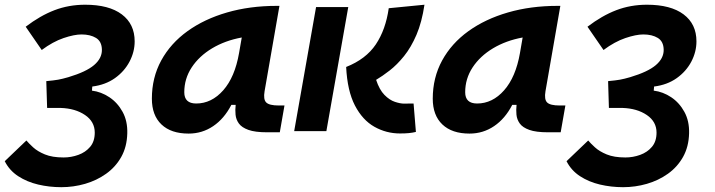

<svg xmlns="http://www.w3.org/2000/svg" viewBox="-32 -547 2982 801"><path d="M223.6 233.9Q173.8 233.9 127.2 222.9Q80.6 211.9 43.9 188Q7.3 164.1 -12.2 125.5L78.1 39.1Q87.9 50.8 106.2 67.6Q124.5 84.5 155.3 97.2Q186 109.9 233.4 109.9Q265.1 109.9 294.9 99.1Q324.7 88.4 344 65.7Q363.3 43 363.3 6.3Q363.3 -39.6 322.8 -67.1Q282.2 -94.7 221.2 -96.7Q215.3 -96.7 208.3 -96.7Q201.2 -96.7 191.4 -96.7Q186 -96.7 179.2 -96.7Q172.4 -96.7 164.6 -96.7L161.1 -208.5Q192.9 -211.4 210.7 -214.6Q228.5 -217.8 253.4 -225.1Q327.1 -247.1 360.4 -275.4Q393.6 -303.7 393.1 -339.4Q392.6 -374 368.7 -388.7Q344.7 -403.3 308.1 -403.3Q277.8 -403.3 233.2 -388.2Q188.5 -373 142.1 -338.4L75.2 -435.5Q135.3 -481.4 195.1 -504.4Q254.9 -527.3 323.2 -527.3Q422.4 -527.3 476.1 -487.1Q529.8 -446.8 529.8 -374.5Q529.8 -330.6 508.3 -289.8Q486.8 -249 447.3 -220.9Q407.7 -192.9 353 -186L351.6 -168.9Q390.1 -164.1 424.3 -141.4Q458.5 -118.7 479.5 -80.3Q500.5 -42 499 9.3Q497.6 65.4 473.9 107.7Q450.2 149.9 410.6 178Q371.1 206.1 322.8 220Q274.4 233.9 223.6 233.9Z M754.9 10.3Q681.6 10.3 641.6 -27.8Q601.6 -65.9 601.6 -135.3Q601.6 -223.1 640.6 -294.7Q679.7 -366.2 750.2 -417Q820.8 -467.8 915.5 -495.1Q1010.3 -522.5 1121.6 -522.5H1133.8L1071.8 -166.5Q1065.9 -132.3 1078.6 -119.6Q1091.3 -106.9 1131.3 -106.9H1154.8L1135.3 4.9H1082Q1032.2 4.9 1004.4 -5.1Q976.6 -15.1 964.6 -31.7Q952.6 -48.3 950.7 -68.6Q948.7 -88.9 951.2 -109.4H933.1Q903.3 -51.8 857.4 -20.8Q811.5 10.3 754.9 10.3ZM786.6 -115.2Q850.6 -115.2 899.2 -170.2Q947.8 -225.1 965.3 -325.7L976.6 -390.6Q907.2 -377.9 853 -345.5Q798.8 -313 767.8 -265.9Q736.8 -218.8 736.8 -162.1Q736.8 -115.2 786.6 -115.2Z M1636.7 9.8Q1579.6 9.8 1530 -18.1Q1480.5 -45.9 1448.7 -106.9Q1417 -168 1412.1 -267.6Q1494.6 -300.3 1535.9 -361.8Q1577.1 -423.3 1589.8 -512.7L1738.8 -527.3Q1728 -454.6 1705.6 -402.1Q1683.1 -349.6 1653.8 -313.2Q1624.5 -276.9 1594 -253.2Q1563.5 -229.5 1537.1 -213.9Q1550.8 -172.4 1572 -150.9Q1593.3 -129.4 1615.5 -122.1Q1637.7 -114.7 1653.8 -114.7Q1660.6 -114.7 1665.3 -114.7Q1669.9 -114.7 1673.3 -115.2Q1677.7 -115.2 1682.1 -115.2Q1686.5 -115.2 1693.4 -115.2L1703.1 3.4Q1688.5 6.8 1673.6 8.3Q1658.7 9.8 1636.7 9.8ZM1195.3 0 1286.6 -517.6H1420.9L1329.6 0Z M1926.8 10.3Q1853.5 10.3 1813.5 -27.8Q1773.4 -65.9 1773.4 -135.3Q1773.4 -223.1 1812.5 -294.7Q1851.6 -366.2 1922.1 -417Q1992.7 -467.8 2087.4 -495.1Q2182.1 -522.5 2293.5 -522.5H2305.7L2243.7 -166.5Q2237.8 -132.3 2250.5 -119.6Q2263.2 -106.9 2303.2 -106.9H2326.7L2307.1 4.9H2253.9Q2204.1 4.9 2176.3 -5.1Q2148.4 -15.1 2136.5 -31.7Q2124.5 -48.3 2122.6 -68.6Q2120.6 -88.9 2123 -109.4H2105Q2075.2 -51.8 2029.3 -20.8Q1983.4 10.3 1926.8 10.3ZM1958.5 -115.2Q2022.5 -115.2 2071 -170.2Q2119.6 -225.1 2137.2 -325.7L2148.4 -390.6Q2079.1 -377.9 2024.9 -345.5Q1970.7 -313 1939.7 -265.9Q1908.7 -218.8 1908.7 -162.1Q1908.7 -115.2 1958.5 -115.2Z M2567.4 233.9Q2517.6 233.9 2470.9 222.9Q2424.3 211.9 2387.7 188Q2351.1 164.1 2331.5 125.5L2421.9 39.1Q2431.6 50.8 2450 67.6Q2468.3 84.5 2499 97.2Q2529.8 109.9 2577.1 109.9Q2608.9 109.9 2638.7 99.1Q2668.5 88.4 2687.7 65.7Q2707 43 2707 6.3Q2707 -39.6 2666.5 -67.1Q2626 -94.7 2564.9 -96.7Q2559.1 -96.7 2552 -96.7Q2544.9 -96.7 2535.2 -96.7Q2529.8 -96.7 2522.9 -96.7Q2516.1 -96.7 2508.3 -96.7L2504.9 -208.5Q2536.6 -211.4 2554.4 -214.6Q2572.3 -217.8 2597.2 -225.1Q2670.9 -247.1 2704.1 -275.4Q2737.3 -303.7 2736.8 -339.4Q2736.3 -374 2712.4 -388.7Q2688.5 -403.3 2651.9 -403.3Q2621.6 -403.3 2576.9 -388.2Q2532.2 -373 2485.8 -338.4L2418.9 -435.5Q2479 -481.4 2538.8 -504.4Q2598.6 -527.3 2667 -527.3Q2766.1 -527.3 2819.8 -487.1Q2873.5 -446.8 2873.5 -374.5Q2873.5 -330.6 2852.1 -289.8Q2830.6 -249 2791 -220.9Q2751.5 -192.9 2696.8 -186L2695.3 -168.9Q2733.9 -164.1 2768.1 -141.4Q2802.2 -118.7 2823.2 -80.3Q2844.2 -42 2842.8 9.3Q2841.3 65.4 2817.6 107.7Q2793.9 149.9 2754.4 178Q2714.8 206.1 2666.5 220Q2618.2 233.9 2567.4 233.9Z"/></svg>

Font: Cascadia Mono
Style: Bold Italic
Weight: 700
Italic angle: -10°
Monospace: yes
Designer: Aaron Bell
Foundry: Saja Typeworks
Version: Version 2404.023; ttfautohint (v1.8.4)